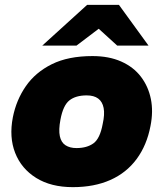

<svg xmlns="http://www.w3.org/2000/svg" viewBox="-20 -762 672 791"><path d="M280 9Q190 9 129 -29Q68 -67 42.5 -132Q17 -197 33 -279Q47 -350 86.5 -407Q126 -464 193.5 -497.5Q261 -531 361 -531Q429 -531 479.5 -508.5Q530 -486 560.5 -446Q591 -406 601.5 -354.5Q612 -303 600 -243Q585 -164 543 -107Q501 -50 434.5 -20.5Q368 9 280 9ZM295 -152Q338 -152 365 -171.5Q392 -191 403 -251Q412 -291 407 -317Q402 -343 384.5 -356Q367 -369 337 -369Q292 -369 266 -348.5Q240 -328 229 -269Q221 -227 226.5 -201Q232 -175 250 -163.5Q268 -152 295 -152ZM463 -574 362 -666 339 -742H470L592 -574ZM154 -574 339 -742H470L415 -665L295 -574Z"/></svg>

Font: REM ExtraBold
Style: Italic
Weight: 800
Italic angle: -11°
Designer: Octavio Pardo
Foundry: Ashler Design
Version: Version 1.005;gftools[0.9.28]